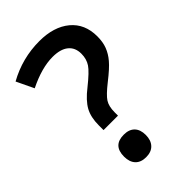

<svg xmlns="http://www.w3.org/2000/svg" viewBox="-223 -804 899 899"><g transform="rotate(-45 226.5 -355.0)"><path d="M233.9 -216.8H138.2V-248Q138.2 -301.8 157.7 -337.4Q177.7 -373.5 226.1 -411.1Q284.7 -458 300.8 -482.4Q317.9 -508.3 317.9 -543Q317.9 -584 290.5 -606Q263.2 -627.9 211.9 -627.9Q139.6 -627.9 48.8 -583L7.8 -668.9Q106.9 -724.1 220.2 -724.1Q315.4 -724.1 372.1 -677.2Q428.2 -630.4 428.2 -547.9Q428.2 -510.3 417.5 -482.4Q406.2 -453.1 384.8 -428.2Q363.3 -402.3 310.1 -360.8Q263.7 -324.2 249 -301.8Q233.9 -278.8 233.9 -238.8ZM118.2 -61Q118.2 -134.8 189.9 -134.8Q225.1 -134.8 243.7 -115.5Q262.2 -96.2 262.2 -61Q262.2 -25.9 243.4 -5.9Q224.6 14.2 189.9 14.2Q155.3 14.2 136.7 -5.6Q118.2 -25.4 118.2 -61Z"/></g></svg>

Font: Open Sans
Style: SemiBold
Weight: 600
Foundry: Ascender Corporation
Version: Version 1.10